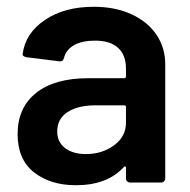

<svg xmlns="http://www.w3.org/2000/svg" viewBox="-20 -539 562 567"><path d="M468 -349V-12Q468 -7 464.5 -3.5Q461 0 456 0H364Q359 0 355.5 -3.5Q352 -7 352 -12V-44Q352 -47 350 -47.5Q348 -48 346 -46Q297 8 204 8Q129 8 80.5 -30Q32 -68 32 -143Q32 -221 86.5 -264.5Q141 -308 240 -308H347Q352 -308 352 -313V-337Q352 -376 329 -397.5Q306 -419 260 -419Q222 -419 198.5 -405.5Q175 -392 169 -368Q166 -356 155 -358L58 -370Q53 -371 49.5 -373.5Q46 -376 47 -380Q55 -441 112.5 -480Q170 -519 257 -519Q320 -519 368 -497Q416 -475 442 -436.5Q468 -398 468 -349ZM352 -176V-223Q352 -228 347 -228H263Q210 -228 179.5 -208Q149 -188 149 -151Q149 -119 172.5 -101.5Q196 -84 233 -84Q282 -84 317 -110Q352 -136 352 -176Z"/></svg>

Font: Amber EN SemiBold
Style: Regular
Weight: 600
Designer: Jeremy Tribby
Foundry: Tribby Type
Version: Version 1.408 November 24, 2021